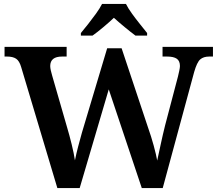

<svg xmlns="http://www.w3.org/2000/svg" viewBox="-20 -951 1100 971"><path d="M87 -612Q78 -643 61.5 -654Q45 -665 16 -665H3V-714H317V-665H294Q234 -665 234 -617Q234 -608 237 -594.5Q240 -581 244 -568L319 -308Q331 -268 342.5 -221Q354 -174 359 -140Q366 -175 375 -209Q384 -243 394 -279L522 -707H595L728 -308Q745 -260 757.5 -214Q770 -168 775 -139Q783 -175 793 -222Q803 -269 815 -317L880 -564Q883 -576 886.5 -592.5Q890 -609 890 -617Q890 -643 874 -654Q858 -665 825 -665H802V-714H1057V-665H1038Q1009 -665 992.5 -650.5Q976 -636 962 -587L803 0H697L530 -499L383 0H270ZM389 -784Q405 -803 425.5 -829Q446 -855 465.5 -882Q485 -909 496 -931H617Q628 -909 647.5 -882Q667 -855 688 -829Q709 -803 724 -784V-771H665Q642 -788 610.5 -814Q579 -840 556 -861Q534 -840 503 -814Q472 -788 448 -771H389Z"/></svg>

Font: Noto Serif Tibetan SemiBold
Style: Regular
Weight: 600
Designer: Monotype Design Team
Foundry: Monotype Imaging Inc.
Version: Version 2.103; ttfautohint (v1.8.4.7-5d5b)